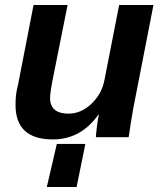

<svg xmlns="http://www.w3.org/2000/svg" viewBox="-20 -548 651 767"><path d="M207 27H321L286 199H167ZM114 -528H250L192 -238Q180 -178 180 -157Q180 -94 254 -94Q303 -94 345 -133Q388 -174 398 -232L456 -528H593L512 -113Q505 -75 494 0H363Q363 -8 367 -41Q371 -74 375 -90H373Q303 9 191 9Q42 9 42 -129Q42 -175 52 -209Z"/></svg>

Font: Libra Sans
Style: Bold Italic
Weight: 700
Italic angle: -12°
Foundry: Context Ltd
Version: Version 1.002